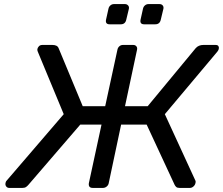

<svg xmlns="http://www.w3.org/2000/svg" viewBox="-20 -920 1092 940"><path d="M1035 -700Q1046 -700 1049.5 -694Q1053 -688 1051 -680Q1050 -675 1044 -667L787 -361L937 -35Q939 -30 937 -24Q935 -14 927 -7Q919 0 910 0H859Q848 0 843 -4.5Q838 -9 835 -15L698 -310H573L512 -22Q510 -13 502 -6.5Q494 0 484 0H434Q412 0 415 -23L477 -310H373L119 -15Q114 -9 107.5 -4.5Q101 0 90 0H25Q16 0 10.5 -7Q5 -14 7 -24Q8 -26 8.5 -29Q9 -32 12 -35L292 -361L165 -667Q162 -674 163 -680Q165 -688 171 -694Q177 -700 188 -700H236Q261 -700 267 -684L385 -400H495L555 -677Q557 -687 564.5 -693.5Q572 -700 582 -700H632Q642 -700 647.5 -693.5Q653 -687 651 -677L592 -400H703L938 -684Q952 -700 976 -700ZM686 -801Q664 -801 668 -823L680 -877Q682 -887 689.5 -893.5Q697 -900 707 -900H761Q771 -900 776.5 -893.5Q782 -887 780 -877L767 -823Q762 -801 740 -801ZM517 -801Q495 -801 499 -823L511 -877Q513 -887 520.5 -893.5Q528 -900 538 -900H592Q601 -900 607 -893.5Q613 -887 611 -877L598 -823Q593 -801 571 -801Z"/></svg>

Font: Lubike
Style: Italic
Weight: 400
Italic angle: -12°
Foundry: Honoka55
Version: Version 1.000;July 22, 2022;FontCreator 14.0.0.2862 64-bit